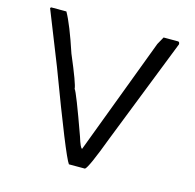

<svg xmlns="http://www.w3.org/2000/svg" viewBox="-98 -752 869 857"><g transform="rotate(15 336.5 -324.0)"><path d="M105.5 -652.3Q134.8 -600.6 175.8 -476.6Q230.5 -347.7 230.5 -328.1Q241.2 -317.4 308.6 -128.9Q324.2 -78.1 332 -78.1L535.2 -617.2L554.7 -652.3H621.1Q628.9 -652.3 628.9 -640.6L438.5 -156.2Q381.8 -4.9 367.2 3.9H293Q269.5 -27.3 128.9 -402.3L31.2 -648.4L35.2 -652.3Z"/></g></svg>

Font: Urdu Khush Khati
Style: Regular
Weight: 400
Version: Version 001.500